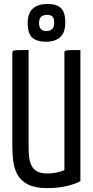

<svg xmlns="http://www.w3.org/2000/svg" viewBox="-20 -957 477 987"><path d="M223.4 10Q163 10 127.2 -7.1Q91.3 -24.1 73.2 -53.7Q55 -83.3 49.2 -122Q43.4 -160.6 43.4 -204.3V-682.9Q43.4 -691.8 47 -695.1Q50.6 -698.4 67.9 -699.2Q85.2 -700 127 -700V-201.7Q127 -171.8 130.2 -146.5Q133.4 -121.3 143.6 -103Q153.7 -84.6 172.9 -74.9Q192.1 -65.2 223.4 -65.2Q249.6 -65.2 273.9 -70.6Q298.2 -76 311 -82.4V-683.2Q311 -692.1 314.8 -695.2Q318.6 -698.4 335.7 -699.2Q352.9 -700 393.3 -700V-26.2Q374.6 -13.9 328.6 -1.9Q282.5 10 223.4 10ZM216.3 -742.4Q171 -742.4 146.7 -762.8Q122.4 -783.3 122.4 -839Q122.4 -889.8 149.2 -913.2Q175.9 -936.6 222.7 -936.6Q270.1 -936.6 292.8 -916.1Q315.6 -895.7 315.6 -840.3Q315.6 -791.2 290.2 -766.8Q264.8 -742.4 216.3 -742.4ZM217.6 -797.5Q236.3 -797.5 247.4 -807.1Q258.6 -816.8 258.6 -840Q258.6 -862.3 249.6 -871.6Q240.6 -880.9 223 -880.9Q202.8 -880.9 191.8 -871.2Q180.8 -861.6 180.8 -837.9Q180.8 -818.4 190.2 -807.9Q199.7 -797.5 217.6 -797.5Z"/></svg>

Font: Yanone Kaffeesatz ExtraLight
Style: Regular
Weight: 200
Designer: Yanone (Cyrillic: Daniel Pouzeot, Huerta Tipografica, and Cyreal)
Foundry: Yanone
Version: Version 2.003